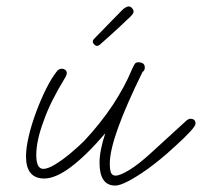

<svg xmlns="http://www.w3.org/2000/svg" viewBox="-20 -544 629 598"><path d="M339 34Q290 34 290 -37Q290 -75 308 -129Q187 12 118 12Q61 12 61 -57Q61 -83 69.5 -119.5Q78 -156 92.5 -195Q107 -234 124 -268Q141 -302 158 -323Q164 -330 173 -330Q178 -330 183 -326.5Q188 -323 188 -316Q188 -310 181 -299Q136 -225 117 -170Q93 -107 93 -61Q93 -18 115 -18Q129 -18 152 -32Q175 -46 199.5 -66.5Q224 -87 242 -105Q292 -158 332 -218Q350 -246 364.5 -272.5Q379 -299 391 -328Q396 -339 399.5 -344.5Q403 -350 410 -350Q431 -350 431 -334Q431 -324 424 -320Q322 -113 322 -35Q322 -14 326 -5.5Q330 3 340 3Q354 3 383.5 -15Q413 -33 453 -70L558 -166Q566 -174 573 -174Q589 -174 589 -159Q589 -146 526 -89Q499 -64 478 -47Q457 -30 439 -17Q405 7 379 20.5Q353 34 339 34ZM282 -401Q278 -401 273.5 -405.5Q269 -410 269 -414Q269 -419 273 -423Q281 -431 297 -447.5Q313 -464 331 -482.5Q349 -501 362 -514Q366 -518 371.5 -521Q377 -524 381 -524Q386 -524 390.5 -519.5Q395 -515 396 -510V-508Q396 -502 387 -493Q378 -484 350 -458Q322 -432 290 -404Q286 -401 282 -401Z"/></svg>

Font: Oooh Baby
Style: Regular
Weight: 400
Designer: Robert E. Leuschke
Foundry: Robert E. Leuschke
Version: Version 1.011; ttfautohint (v1.8.3)